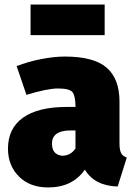

<svg xmlns="http://www.w3.org/2000/svg" viewBox="-20 -802 591 842"><path d="M191 20Q111 20 63 -28Q15 -76 15 -150Q15 -239 81 -286Q147 -333 273 -333H311Q311 -380 298.5 -397Q286 -414 234 -414Q188 -414 96 -386L53 -512Q104 -532 161 -543Q218 -554 264 -554Q392 -554 448 -505Q504 -456 504 -357V-173Q504 -145 511 -131Q518 -117 536 -111L496 16Q395 13 352 -58Q298 20 191 20ZM252 -119Q290 -119 311 -151V-230H290Q208 -230 208 -172Q208 -124 252 -119ZM439 -648H114V-782H439Z"/></svg>

Font: Trujillo Black
Style: Regular
Weight: 900
Designer: Fira Sans original fonts by bBox Type GmbH, Carrois Corporate GbR, & Edenspiekermann AG / Changes by Cristiano Sobral
Foundry: Fira Sans original fonts by bBox Type GmbH, Carrois Corporate GbR, & Edenspiekermann AG / Changes by Cristiano Sobral
Version: Version 4.301;July 28, 2020;FontCreator 13.0.0.2655 64-bit